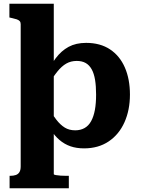

<svg xmlns="http://www.w3.org/2000/svg" viewBox="-20 -778 750 1021"><path d="M346 223H31V157H34Q52 157 64.5 152.5Q77 148 83.5 137Q90 126 90 107V-650Q90 -660 84.5 -666Q79 -672 68 -675.5Q57 -679 39 -683L30 -685V-758H266V148Q266 151 276.5 153Q287 155 302.5 156Q318 157 333 157H346ZM427 11Q387 11 355 0Q323 -11 296.5 -33.5Q270 -56 249.5 -89Q229 -122 211 -165L236 -205Q259 -168 280 -141Q301 -114 324.5 -99.5Q348 -85 380 -85Q408 -85 429.5 -97Q451 -109 464.5 -133.5Q478 -158 484.5 -193Q491 -228 491 -275Q491 -320 485.5 -353.5Q480 -387 467.5 -409.5Q455 -432 435.5 -443Q416 -454 388 -454Q357 -454 332.5 -440Q308 -426 285 -397.5Q262 -369 236 -325L218 -369Q246 -428 276 -468Q306 -508 345 -529Q384 -550 438 -550Q513 -550 565 -515.5Q617 -481 644 -419Q671 -357 671 -275Q671 -193 642 -128Q613 -63 558 -26Q503 11 427 11Z"/></svg>

Font: Roboto Serif 20pt
Style: Bold
Weight: 700
Version: Version 1.008